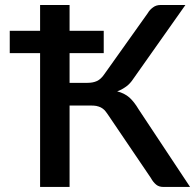

<svg xmlns="http://www.w3.org/2000/svg" viewBox="-20 -740 776 760"><path d="M528.8 -307.1 732.4 0H627Q609.4 0 598.6 -8.8Q586.4 -18.6 577.1 -35.6L406.7 -287.1Q397.9 -299.8 393.6 -304.2Q387.7 -310.1 378.9 -314.9Q371.6 -318.4 360.8 -320.8Q351.6 -322.3 338.4 -322.3H255.4V0H138.7V-529.8H18.6V-618.2H138.7V-720.2H255.4V-618.2H390.6V-529.8H255.4V-412.1H326.2Q347.7 -412.1 362.8 -418.9Q379.4 -426.3 392.6 -445.8L564.9 -688Q572.8 -701.7 585.9 -710.9Q598.1 -720.2 615.2 -720.2H713.9L507.8 -428.2Q495.1 -408.7 479.5 -397.5Q461.4 -384.3 443.8 -378.4Q472.7 -371.1 492.2 -354Q511.2 -336.9 528.8 -307.1Z"/></svg>

Font: Lato-SemiBold
Style: Regular
Weight: 500
Designer: Lukasz Dziedzic with Adam Twardoch and Botio Nikoltchev
Foundry: tyPoland Lukasz Dziedzic
Version: ""